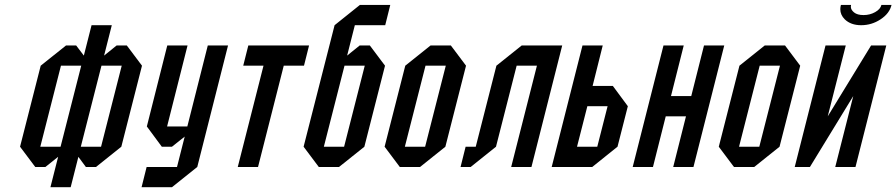

<svg xmlns="http://www.w3.org/2000/svg" viewBox="-20 -687 3688 790"><path d="M302.5 -41.7 270.8 83.3H187.5L219.2 -41.7L166.7 0H125L62.5 -83.3L147.5 -416.7L251.7 -500H293.3L325 -458.3L356.7 -583.3H440L408.3 -458.3L460 -500H501.7L564.2 -416.7L479.2 -83.3L375 0H333.3ZM312.5 -83.3H395.8L480.8 -416.7H397.5ZM145.8 -83.3H229.2L314.2 -416.7H230.8Z M835 -500H918.3L791.7 0L687.5 83.3H562.5L583.3 0H708.3L740 -125L687.5 -83.3H645.8L584.2 -166.7L668.3 -500H751.7L667.5 -166.7H750.8Z M1041.7 0H958.3L1064.2 -416.7H980.8L1001.7 -500H1251.7L1230.8 -416.7H1147.5Z M1291.7 0 1229.2 -83.3 1356.7 -583.3 1460.8 -666.7H1585.8L1565 -583.3H1440L1408.3 -458.3L1460 -500H1501.7L1564.2 -416.7L1479.2 -83.3L1375 0ZM1312.5 -83.3H1395.8L1480.8 -416.7H1397.5Z M1625 0 1562.5 -83.3 1647.5 -416.7 1751.7 -500H1835L1897.5 -416.7L1812.5 -83.3L1708.3 0ZM1645.8 -83.3H1729.2L1814.2 -416.7H1730.8Z M2166.7 0H2083.3L2189.2 -416.7H2105.8L2020.8 -83.3L1916.7 0H1875L1895.8 -83.3H1937.5L2022.5 -416.7L2126.7 -500H2293.3Z M2250 0 2376.7 -500H2460L2418.3 -333.3H2501.7L2563.3 -250L2520.8 -83.3L2416.7 0ZM2354.2 -83.3H2437.5L2480 -250H2396.7Z M2833.3 0H2750L2802.5 -208.3H2719.2L2666.7 0H2583.3L2710 -500H2793.3L2740.8 -291.7H2824.2L2876.7 -500H2960Z M3000 0 2937.5 -83.3 3022.5 -416.7 3126.7 -500H3210L3272.5 -416.7L3187.5 -83.3L3083.3 0ZM3020.8 -83.3H3104.2L3189.2 -416.7H3105.8Z M3490.8 -291.7 3312.5 0H3250L3376.7 -500H3460L3385.8 -208.3L3564.2 -500H3626.7L3500 0H3416.7ZM3606.7 -666.7H3648.3Q3640 -631.7 3603.3 -607.5Q3566.7 -583.3 3523.3 -583.3Q3480.8 -583.3 3455.8 -607.5Q3437.5 -625.8 3437.5 -649.2Q3437.5 -657.5 3440 -666.7H3481.7Q3480.8 -662.5 3480.8 -659.2Q3480.8 -646.7 3494.2 -635.8Q3507.5 -625 3533.3 -625Q3559.2 -625 3580.8 -637.1Q3602.5 -649.2 3606.7 -666.7Z"/></svg>

Font: Yulong
Style: Italic
Weight: 400
Italic angle: -14.25°
Designer: GGBotNet
Foundry: f0n7.com
Version: 1.00